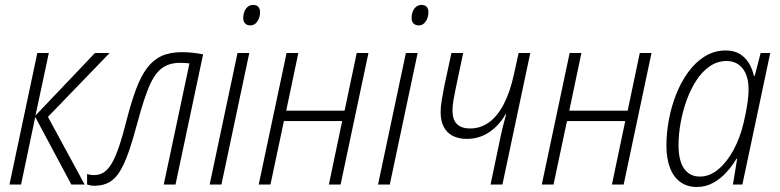

<svg xmlns="http://www.w3.org/2000/svg" viewBox="-20 -744 3143 774"><path d="M18.1 0 130.4 -530.3H176.8L123 -278.3L362.8 -530.3H421.9L173.3 -272.9L321.3 0H267.6L122.1 -272.5L64.9 0Z M362.8 4.9Q353 4.9 345 3.4Q336.9 2 331.1 0V-42.5Q336.4 -41 343 -39.6Q349.6 -38.1 358.9 -38.1Q380.4 -38.1 397.5 -48.6Q414.6 -59.1 429.7 -84Q444.8 -108.9 460 -153.6Q475.1 -198.2 492.2 -266.6Q510.3 -335.9 529.3 -386.5Q548.3 -437 572.8 -469.7Q597.2 -502.4 631.1 -518.1Q665 -533.7 712.9 -533.7Q736.8 -533.7 758.3 -531.2Q779.8 -528.8 798.8 -524.9L687.5 0H640.1L743.7 -488.3Q736.3 -489.3 726.8 -490Q717.3 -490.7 706.1 -490.7Q661.6 -490.7 632.3 -468.8Q603 -446.8 581.3 -395.5Q559.6 -344.2 536.1 -256.8Q516.6 -183.6 499.3 -133.5Q481.9 -83.5 463.1 -53Q444.3 -22.5 419.9 -9Q395.5 4.4 362.8 4.9Z M825.2 0 937.5 -530.3H984.9L872.6 0ZM989.7 -641.6Q976.1 -641.6 968.3 -649.4Q960.4 -657.2 960.4 -671.9Q960.4 -684.6 964.8 -696.5Q969.2 -708.5 978.3 -716.3Q987.3 -724.1 1000.5 -724.1Q1014.6 -724.1 1021.5 -716.3Q1028.3 -708.5 1028.3 -694.3Q1028.3 -674.8 1017.8 -658.2Q1007.3 -641.6 989.7 -641.6Z M1022.9 0 1135.3 -530.3H1182.6L1133.8 -297.9H1369.1L1418 -530.3H1465.3L1353 0H1305.7L1359.4 -255.9H1124.5L1070.3 0Z M1503.9 0 1616.2 -530.3H1663.6L1551.3 0ZM1668.5 -641.6Q1654.8 -641.6 1647 -649.4Q1639.2 -657.2 1639.2 -671.9Q1639.2 -684.6 1643.6 -696.5Q1647.9 -708.5 1657 -716.3Q1666 -724.1 1679.2 -724.1Q1693.4 -724.1 1700.2 -716.3Q1707 -708.5 1707 -694.3Q1707 -674.8 1696.5 -658.2Q1686 -641.6 1668.5 -641.6Z M1957.5 0 1997.1 -189Q2002.4 -214.8 2008.5 -238.3Q2014.6 -261.7 2020.5 -283.7H2018.1Q2003.4 -257.3 1980.7 -234.4Q1958 -211.4 1928.2 -197.8Q1898.4 -184.1 1862.3 -184.1Q1829.1 -184.1 1805.2 -196.3Q1781.2 -208.5 1768.8 -232.7Q1756.3 -256.8 1756.3 -293Q1756.3 -314.5 1761 -341.8Q1765.6 -369.1 1771 -396.5L1799.8 -530.3H1847.2L1817.9 -391.6Q1812.5 -364.7 1808.3 -342Q1804.2 -319.3 1804.2 -298.3Q1804.2 -260.3 1822.8 -243.2Q1841.3 -226.1 1875 -226.1Q1917 -226.1 1951.2 -250.7Q1985.4 -275.4 2010.7 -324Q2036.1 -372.6 2051.8 -444.3L2070.8 -530.3H2117.7L2005.4 0Z M2164.1 0 2276.4 -530.3H2323.7L2274.9 -297.9H2510.3L2559.1 -530.3H2606.4L2494.1 0H2446.8L2500.5 -255.9H2265.6L2211.4 0Z M2789.1 9.8Q2750.5 9.8 2722.9 -10Q2695.3 -29.8 2680.9 -67.4Q2666.5 -105 2666.5 -157.7Q2666.5 -207.5 2676.3 -260.5Q2686 -313.5 2705.6 -363.3Q2725.1 -413.1 2754.2 -453.1Q2783.2 -493.2 2821.3 -516.8Q2859.4 -540.5 2905.8 -540.5Q2939.9 -540.5 2962.9 -526.1Q2985.8 -511.7 2999.5 -488.5Q3013.2 -465.3 3019 -438.5H3022.5L3046.4 -530.3H3085L2972.7 0H2934.6L2951.7 -104.5H2949.2Q2931.6 -74.7 2907.7 -48.6Q2883.8 -22.5 2854 -6.3Q2824.2 9.8 2789.1 9.8ZM2801.3 -32.2Q2841.3 -32.2 2876.2 -61.8Q2911.1 -91.3 2937.5 -140.4Q2963.9 -189.5 2977.5 -248Q2986.8 -287.1 2992.2 -321.3Q2997.6 -355.5 2997.6 -384.8Q2997.6 -437.5 2973.9 -467.8Q2950.2 -498 2908.7 -498Q2872.1 -498 2841.6 -477.1Q2811 -456.1 2787.8 -420.7Q2764.6 -385.3 2748.5 -341.1Q2732.4 -296.9 2723.9 -249.8Q2715.3 -202.6 2715.3 -159.2Q2715.3 -96.2 2737.8 -64.2Q2760.3 -32.2 2801.3 -32.2Z"/></svg>

Font: Open Sans SemiCondensed Light
Style: Italic
Weight: 300
Width: 4
Italic angle: -12°
Designer: Monotype Design Team
Foundry: Monotype Imaging Inc.
Version: Version 3.000